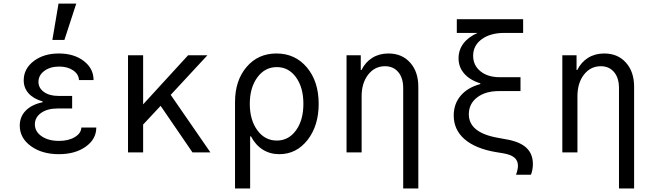

<svg xmlns="http://www.w3.org/2000/svg" viewBox="-20 -847 3638 1067"><path d="M418.9 -401.9Q417.5 -434.6 386.5 -455.8Q355.5 -477.1 309.1 -477.1Q258.8 -477.1 226.3 -452.9Q193.8 -428.7 193.8 -392.1Q193.8 -357.4 224.4 -335.7Q254.9 -314 304.2 -314H380.9V-244.1H298.8Q243.2 -244.1 208.5 -219.5Q173.8 -194.8 173.8 -155.8Q173.8 -115.7 211.4 -89.8Q249 -64 308.1 -64Q360.4 -64 395.5 -85Q430.7 -106 432.1 -138.2H515.1Q515.1 -73.7 456.5 -32Q397.9 9.8 307.1 9.8Q212.9 9.8 151.4 -35.2Q89.8 -80.1 89.8 -148.9Q89.8 -198.2 123 -232.2Q156.2 -266.1 216.8 -278.8V-283.2Q165.5 -298.3 138.7 -328.4Q111.8 -358.4 111.8 -400.9Q111.8 -464.8 167.2 -507.3Q222.7 -549.8 307.1 -549.8Q391.1 -549.8 445.6 -508.1Q500 -466.3 500 -401.9ZM403.8 -827.1 337.9 -625H271L305.2 -827.1Z M691.4 0V-540H775.4V-267.1L1025.4 -540H1132.8L928.7 -319.8L1149.4 0H1049.8L872.6 -258.8L775.4 -154.8V0Z M1375 -88.9H1370.1V200.2H1286.1V-279.8Q1286.1 -399.4 1350.1 -474.6Q1414.1 -549.8 1516.1 -549.8Q1620.6 -549.8 1685.8 -471.9Q1751 -394 1751 -270Q1751 -148.4 1689.2 -69.3Q1627.4 9.8 1532.2 9.8Q1480.5 9.8 1440.2 -15.6Q1399.9 -41 1375 -88.9ZM1410.2 -417Q1368.2 -359.9 1368.2 -270Q1368.2 -180.2 1410.2 -123Q1452.1 -65.9 1518.1 -65.9Q1584 -65.9 1625 -122.6Q1666 -179.2 1666 -270Q1666 -360.8 1625 -417.5Q1584 -474.1 1518.1 -474.1Q1452.1 -474.1 1410.2 -417Z M1905.8 0V-540H1984.9V-458H1988.8Q2010.7 -502 2049.3 -525.9Q2087.9 -549.8 2138.7 -549.8Q2213.9 -549.8 2259.3 -499Q2304.7 -448.2 2304.7 -365.2V200.2H2220.7V-357.9Q2220.7 -413.6 2193.4 -446.3Q2166 -479 2119.6 -479Q2062.5 -479 2026.1 -432.4Q1989.7 -385.7 1989.7 -312V0Z M2518.6 -664.1V-740.2H2887.2V-664.1H2783.2Q2705.1 -664.1 2657.2 -629.2Q2609.4 -594.2 2609.4 -537.1Q2609.4 -483.9 2650.1 -450.9Q2690.9 -418 2756.3 -418H2872.6V-340.8H2752.4Q2677.2 -340.8 2631.3 -305.4Q2585.4 -270 2585.4 -211.9Q2585.4 -109.4 2747.6 -81.1L2790.5 -73.2Q2867.2 -60.5 2904.3 -26.6Q2941.4 7.3 2941.4 64.9Q2941.4 95.7 2930.7 124H2847.7Q2858.4 94.2 2858.4 74.2Q2858.4 45.4 2838.6 28.8Q2818.8 12.2 2776.4 4.9L2734.4 -2Q2621.6 -21.5 2561.5 -73.7Q2501.5 -126 2501.5 -205.1Q2501.5 -269.5 2539.8 -314.9Q2578.1 -360.4 2649.4 -379.9V-383.8Q2591.3 -401.9 2559.8 -438Q2528.3 -474.1 2528.3 -522.9Q2528.3 -569.8 2555.9 -606Q2583.5 -642.1 2634.3 -664.1Z M3105 0V-540H3184.1V-458H3188Q3210 -502 3248.5 -525.9Q3287.1 -549.8 3337.9 -549.8Q3413.1 -549.8 3458.5 -499Q3503.9 -448.2 3503.9 -365.2V200.2H3419.9V-357.9Q3419.9 -413.6 3392.6 -446.3Q3365.2 -479 3318.8 -479Q3261.7 -479 3225.3 -432.4Q3189 -385.7 3189 -312V0Z"/></svg>

Font: CommitMono
Style: Regular
Weight: 400
Monospace: yes
Designer: Eigil Nikolajsen
Foundry: Eigil Nikolajsen
Version: Version 1.143